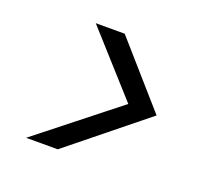

<svg xmlns="http://www.w3.org/2000/svg" viewBox="-88 -687 726 673"><g transform="rotate(20 275.0 -350.5)"><path d="M70 -120 366 -354 162 -581H270L473 -350L188 -120Z"/></g></svg>

Font: DM Sans Italic
Style: Regular
Weight: 400
Italic angle: -10°
Designer: Colophon Foundry, Jonny Pinhorn
Foundry: Colophon Foundry
Version: Version 4.004; ttfautohint (v1.8.4.7-5d5b)